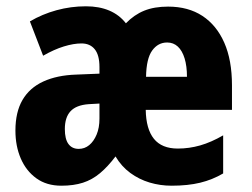

<svg xmlns="http://www.w3.org/2000/svg" viewBox="-20 -580 800 610"><path d="M514 -559Q578 -559 623 -529.5Q668 -500 692.5 -444.5Q717 -389 717 -309V-231H443Q444 -170 469 -139Q494 -108 545 -108Q581 -108 616 -118Q651 -128 689 -150V-29Q655 -9 616 0.5Q577 10 525 10Q489 10 455.5 0Q422 -10 394 -30.5Q366 -51 347 -83Q323 -51 298 -30Q273 -9 243.5 0.5Q214 10 175 10Q128 10 95.5 -13.5Q63 -37 46 -76.5Q29 -116 29 -165Q29 -224 51.5 -262.5Q74 -301 117.5 -321Q161 -341 222 -343L296 -346V-367Q296 -405 281 -423.5Q266 -442 239 -442Q214 -442 183 -432.5Q152 -423 117 -403L75 -512Q114 -535 159.5 -547.5Q205 -560 253 -560Q295 -560 327 -546.5Q359 -533 380 -506Q406 -533 438 -546Q470 -559 514 -559ZM261 -249Q222 -246 204 -226.5Q186 -207 186 -170Q186 -138 197.5 -122.5Q209 -107 230 -107Q249 -107 263.5 -119Q278 -131 287 -152.5Q296 -174 296 -203V-251ZM511 -445Q482 -445 463.5 -419.5Q445 -394 444 -336H574Q574 -370 566.5 -394.5Q559 -419 545 -432Q531 -445 511 -445Z"/></svg>

Font: Noto Sans Display Condensed ExtraBold
Style: Regular
Weight: 800
Width: 3
Designer: Monotype Design Team
Foundry: Monotype Imaging Inc.
Version: Version 2.003